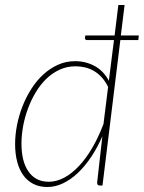

<svg xmlns="http://www.w3.org/2000/svg" viewBox="-20 -743 576 769"><path d="M413 -395Q401.5 -418 387 -433.8Q372.5 -449.5 355.5 -459.2Q338.5 -469 320 -473.2Q301.5 -477.5 282.5 -477.5Q248.5 -477.5 219 -464Q189.5 -450.5 165.5 -427.2Q141.5 -404 123 -373Q104.5 -342 91.8 -307.5Q79 -273 72.5 -237Q66 -201 66 -167.5Q66 -132 73 -104Q80 -76 94 -56Q108 -36 128.2 -25.5Q148.5 -15 175.5 -15Q206 -15 236.8 -31.2Q267.5 -47.5 296 -77.8Q324.5 -108 349.5 -150.8Q374.5 -193.5 394.5 -246.5ZM534 -582.5H462L390.5 0H379.5Q373 0 371 -3.8Q369 -7.5 369 -11.5L390 -197.5Q370.5 -152.5 345.5 -115Q320.5 -77.5 292 -50.5Q263.5 -23.5 232.5 -8.8Q201.5 6 169.5 6Q137 6 112.8 -6.8Q88.5 -19.5 72.5 -42.2Q56.5 -65 48.5 -96.5Q40.5 -128 40.5 -165.5Q40.5 -202.5 48 -241.2Q55.5 -280 70 -317Q84.5 -354 105.5 -387Q126.5 -420 153.2 -444.5Q180 -469 212 -483.5Q244 -498 281 -498Q323 -498 358.8 -478.8Q394.5 -459.5 416 -419.5L436.5 -582.5H330Q323 -582.5 321.2 -586.2Q319.5 -590 320.5 -594L322 -601H439L454 -723H479L464 -601H536Z"/></svg>

Font: Lato ExtraLight
Style: Italic
Weight: 275
Italic angle: -7°
Designer: Lukasz Dziedzic with Adam Twardoch and Botio Nikoltchev
Foundry: tyPoland Lukasz Dziedzic
Version: Version 2.015; 2015-08-06; http://www.latofonts.com/